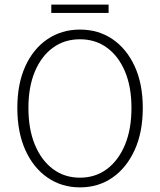

<svg xmlns="http://www.w3.org/2000/svg" viewBox="-20 -799 692 831"><path d="M326 12Q247 12 185.5 -30.5Q124 -73 89.5 -150Q55 -227 55 -332Q55 -436 89.5 -512Q124 -588 185.5 -629.5Q247 -671 326 -671Q406 -671 467 -629.5Q528 -588 563 -512Q598 -436 598 -332Q598 -227 563 -150Q528 -73 467 -30.5Q406 12 326 12ZM326 -30Q393 -30 443 -67.5Q493 -105 521 -172.5Q549 -240 549 -332Q549 -423 521 -489.5Q493 -556 443 -592.5Q393 -629 326 -629Q259 -629 209 -592.5Q159 -556 131 -489.5Q103 -423 103 -332Q103 -240 131 -172.5Q159 -105 209 -67.5Q259 -30 326 -30ZM202 -743V-779H450V-743Z"/></svg>

Font: Mada Light
Style: Regular
Weight: 300
Designer: Khaled Hosny
Version: Version 1.5